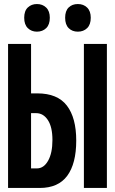

<svg xmlns="http://www.w3.org/2000/svg" viewBox="-20 -932 570 952"><path d="M20 0V-714H134V-469H165Q265 -469 311.5 -408.5Q358 -348 358 -235Q358 -121 313.5 -60.5Q269 0 177 0ZM396 0V-714H510V0ZM134 -97H163Q197 -97 218.5 -135Q240 -173 240 -238Q240 -302 217.5 -336.5Q195 -371 159 -371H134ZM366 -775Q338 -775 320.5 -792.5Q303 -810 303 -844Q303 -878 320.5 -895Q338 -912 366 -912Q394 -912 412 -894.5Q430 -877 430 -844Q430 -810 412 -792.5Q394 -775 366 -775ZM163 -775Q136 -775 118 -792.5Q100 -810 100 -844Q100 -878 118 -895Q136 -912 163 -912Q191 -912 209 -894.5Q227 -877 227 -844Q227 -810 209 -792.5Q191 -775 163 -775Z"/></svg>

Font: Noto Sans Mono Condensed
Style: Bold
Weight: 700
Width: 3
Designer: Monotype Design Team
Foundry: Monotype Imaging Inc.
Version: Version 2.014